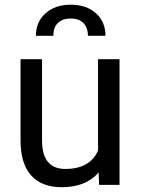

<svg xmlns="http://www.w3.org/2000/svg" viewBox="-20 -777 591 807"><path d="M66.4 0ZM394.5 -52.2Q341.8 9.8 239.7 9.8Q155.3 9.8 111.1 -39.3Q66.9 -88.4 66.4 -184.6V-528.3H156.7V-187Q156.7 -66.9 254.4 -66.9Q357.9 -66.9 392.1 -144V-528.3H482.4V0H396.5ZM349.6 -626.5Q349.6 -661.1 330.6 -680.2Q311.5 -699.2 277.3 -699.2Q242.2 -699.2 223.1 -680.2Q204.1 -661.1 204.1 -626.5H130.9Q130.9 -685.1 171.4 -721.2Q211.9 -757.3 277.3 -757.3Q342.8 -757.3 383.1 -721.4Q423.3 -685.5 423.3 -626.5Z"/></svg>

Font: Roboto
Style: Regular
Weight: 400
Designer: Google
Version: Version 2.134; 2016; ttfautohint (v1.6)